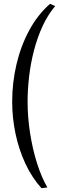

<svg xmlns="http://www.w3.org/2000/svg" viewBox="-20 -748 310 1009"><path d="M198 241Q148 186 113.5 112Q79 38 61.5 -45.5Q44 -129 44 -214Q44 -313 66.5 -409.5Q89 -506 133.5 -588.5Q178 -671 243 -728L270 -716Q231 -670 203.5 -610Q176 -550 158.5 -482.5Q141 -415 133 -346Q125 -277 125 -214Q125 -133 138 -49Q151 35 174.5 109.5Q198 184 229 237Z"/></svg>

Font: Mate
Style: Regular
Weight: 400
Designer: Eduardo Rodriguez Tunni
Foundry: Eduardo Rodriguez Tunni
Version: Version 1.003; ttfautohint (v1.8.4.7-5d5b);gftools[0.9.24]